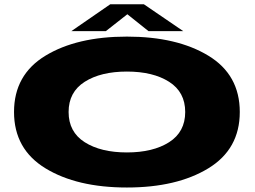

<svg xmlns="http://www.w3.org/2000/svg" viewBox="-20 -848 1164 876"><path d="M559 7.5Q331 7.5 187.5 -80Q44 -167.5 44 -337.2Q44 -507 187.5 -594Q331 -681 559 -681Q787 -681 930.5 -594Q1074 -507 1074 -337Q1074 -167.5 930.5 -80Q787 7.5 559 7.5ZM559 -152.5Q678 -152.5 751.5 -199.2Q825 -246 825 -337Q825 -428 751.5 -474.8Q678 -521.5 559 -521.5Q440 -521.5 366.5 -474.8Q293 -428 293 -337Q293 -246 366.5 -199.2Q440 -152.5 559 -152.5ZM305.5 -706 483 -828.5H636.5L816 -706H657.5L561 -783L463 -706Z"/></svg>

Font: Anybody UltraExpanded ExtraBold
Style: Regular
Weight: 800
Width: 9
Designer: Tyler Finck
Foundry: Etcetera Type Company
Version: Version 1.010; ttfautohint (v1.8.3) -l 8 -r 50 -G 200 -x 14 